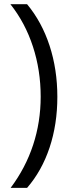

<svg xmlns="http://www.w3.org/2000/svg" viewBox="-20 -739 334 917"><path d="M174.3 -277.3Q174.3 -403.3 137.2 -516.8Q100.1 -630.4 29.8 -718.8H109.4Q179.7 -634.3 216.8 -520.8Q253.9 -407.2 253.9 -276.4Q253.9 -145.5 216.8 -34.2Q179.7 77.1 109.4 158.2H30.8Q102.1 63 138.2 -46.9Q174.3 -156.7 174.3 -277.3Z"/></svg>

Font: Viking Open Sans
Style: Regular
Weight: 400
Foundry: Ascender Corporation
Version: Version 2.001